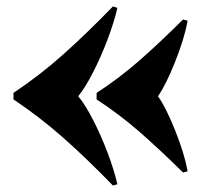

<svg xmlns="http://www.w3.org/2000/svg" viewBox="-20 -555 654 591"><path d="M220.7 -258.8Q242.2 -233.4 266.8 -185.3Q291.5 -137.2 311.8 -83.3Q332 -29.3 341.3 12.2L327.6 16.1Q247.1 -66.9 174.8 -130.9Q102.5 -194.8 21.5 -249V-269Q102.1 -322.8 174.1 -387Q246.1 -451.2 327.6 -535.2L341.3 -530.8Q332 -489.3 311.8 -435.3Q291.5 -381.3 266.8 -333Q242.2 -284.7 220.7 -258.8ZM466.3 -258.8Q490.7 -224.6 519.3 -153.1Q547.9 -81.5 557.6 -27.8L543.5 -23.9Q469.7 -96.7 408 -150.4Q346.2 -204.1 277.3 -249V-269Q345.7 -313.5 407 -366.9Q468.3 -420.4 543.5 -495.1L557.6 -491.2Q547.9 -437.5 519.3 -365.5Q490.7 -293.5 466.3 -258.8Z"/></svg>

Font: TypoPRO Playfair Display SC
Style: Regular
Weight: 900
Designer: Claus Eggers Sørensen
Foundry: Claus Eggers Sørensen
Version: Version 1.004;PS 001.004;hotconv 1.0.70;makeotf.lib2.5.58329